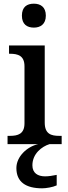

<svg xmlns="http://www.w3.org/2000/svg" viewBox="-20 -783 369 1043"><path d="M164 -633C199 -633 229 -651 229 -698C229 -746 199 -763 164 -763C127 -763 99 -746 99 -698C99 -651 127 -633 164 -633ZM21 0H187C126 14 69 68 69 130C69 206 121 240 209 240C230 240 267 234 288 224V167C264 172 243 175 225 175C185 175 156 157 156 115C156 52 207 13 249 0H315V-45H302C258 -45 223 -55 223 -117V-536H29V-491H34C77 -491 113 -481 113 -423V-113C113 -55 77 -45 34 -45H21Z"/></svg>

Font: Noto Serif Telugu Medium
Style: Regular
Weight: 500
Designer: Jelle Bosma - Monotype Design Team
Foundry: Monotype Imaging Inc.
Version: Version 2.005